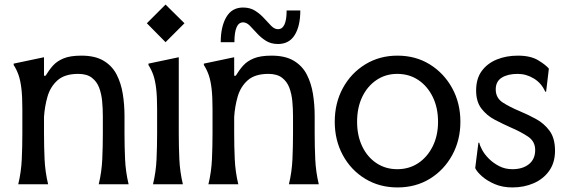

<svg xmlns="http://www.w3.org/2000/svg" viewBox="-20 -808 2489 842"><path d="M431 -299Q431 -331 428 -363.5Q425 -396 415 -423Q405 -450 383 -467Q361 -484 323 -484Q264 -484 232.5 -456Q201 -428 188.5 -385Q176 -342 173 -295V-222Q173 -166 175.5 -110Q178 -54 191 0H60Q73 -54 75.5 -110Q78 -166 78 -222V-330Q78 -384 74 -418.5Q70 -453 62 -477Q54 -501 40 -523V-529L173 -557V-476H180Q195 -501 212.5 -520.5Q230 -540 259 -552Q288 -564 337 -564Q397 -564 434.5 -541.5Q472 -519 491.5 -481Q511 -443 518.5 -396Q526 -349 526 -299V-222Q526 -166 528.5 -110Q531 -54 544 0H413Q426 -54 428.5 -110Q431 -166 431 -222Z M706 -788 789 -706 706 -623 624 -706ZM669 -222V-330Q669 -384 665 -418.5Q661 -453 653 -477Q645 -501 631 -523V-529L764 -557V-222Q764 -166 766.5 -110Q769 -54 782 0H651Q664 -54 666.5 -110Q669 -166 669 -222Z M1265 -299Q1265 -331 1262 -363.5Q1259 -396 1249 -423Q1239 -450 1217 -467Q1195 -484 1157 -484Q1098 -484 1066.5 -456Q1035 -428 1022.5 -385Q1010 -342 1007 -295V-222Q1007 -166 1009.5 -110Q1012 -54 1025 0H894Q907 -54 909.5 -110Q912 -166 912 -222V-330Q912 -384 908 -418.5Q904 -453 896 -477Q888 -501 874 -523V-529L1007 -557V-476H1014Q1029 -501 1046.5 -520.5Q1064 -540 1093 -552Q1122 -564 1171 -564Q1231 -564 1268.5 -541.5Q1306 -519 1325.5 -481Q1345 -443 1352.5 -396Q1360 -349 1360 -299V-222Q1360 -166 1362.5 -110Q1365 -54 1378 0H1247Q1260 -54 1262.5 -110Q1265 -166 1265 -222ZM1237 -762H1297Q1297 -694 1272.5 -654.5Q1248 -615 1199 -615Q1168 -615 1145.5 -629.5Q1123 -644 1106.5 -662.5Q1090 -681 1075.5 -695.5Q1061 -710 1046 -710Q1008 -710 1008 -623H948Q948 -691 972.5 -733Q997 -775 1046 -775Q1077 -775 1099.5 -760.5Q1122 -746 1138.5 -727.5Q1155 -709 1169.5 -694.5Q1184 -680 1199 -680Q1237 -680 1237 -762Z M1723 14Q1644 14 1581.5 -24Q1519 -62 1483.5 -127.5Q1448 -193 1448 -274Q1448 -356 1483.5 -421.5Q1519 -487 1581.5 -525.5Q1644 -564 1723 -564Q1803 -564 1865 -525.5Q1927 -487 1963 -421.5Q1999 -356 1999 -274Q1999 -193 1963 -127.5Q1927 -62 1865 -24Q1803 14 1723 14ZM1722 -66Q1774 -66 1814 -92.5Q1854 -119 1877.5 -166Q1901 -213 1901 -274Q1901 -336 1877.5 -383.5Q1854 -431 1814 -457.5Q1774 -484 1722 -484Q1671 -484 1631 -457Q1591 -430 1568.5 -383Q1546 -336 1546 -274Q1546 -213 1568.5 -166Q1591 -119 1631 -92.5Q1671 -66 1722 -66Z M2387 -507 2375 -406H2371Q2355 -443 2321.5 -463.5Q2288 -484 2250 -484Q2207 -484 2180.5 -467.5Q2154 -451 2154 -416Q2154 -378 2185.5 -358Q2217 -338 2258 -321Q2294 -306 2330 -286.5Q2366 -267 2390 -234.5Q2414 -202 2414 -147Q2414 -95 2388.5 -59Q2363 -23 2320.5 -4.5Q2278 14 2227 14Q2184 14 2150 -0.5Q2116 -15 2093.5 -35Q2071 -55 2064 -71L2078 -182H2082Q2084 -170 2094.5 -150.5Q2105 -131 2124 -112Q2143 -93 2169 -79.5Q2195 -66 2227 -66Q2272 -66 2299.5 -88Q2327 -110 2327 -150Q2327 -188 2295.5 -209Q2264 -230 2222 -248Q2186 -264 2150.5 -282.5Q2115 -301 2091.5 -331.5Q2068 -362 2068 -411Q2068 -463 2092.5 -496.5Q2117 -530 2158.5 -547Q2200 -564 2251 -564Q2307 -564 2340.5 -543.5Q2374 -523 2387 -507Z"/></svg>

Font: Faculty Glyphic
Style: Regular
Weight: 400
Designer: Koto Studio, Dylan Young
Foundry: Koto Studio
Version: Version 1.004; ttfautohint (v1.8.4.7-5d5b)